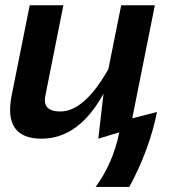

<svg xmlns="http://www.w3.org/2000/svg" viewBox="-20 -533 689 738"><path d="M488.3 -78.1 583.5 -102.5Q554.7 41.5 477.1 185.5H347.7Q415 92.8 438.5 -24.4L357.9 0L377.9 -172.9Q282.7 0 139.6 0Q-8.3 0 24.9 -166.5L94.2 -512.7H223.6L154.3 -165Q142.1 -104.5 211.9 -104.5Q304.2 -104.5 396.5 -267.1L445.8 -512.7H575.2Z"/></svg>

Font: Sansation
Style: Bold Italic
Weight: 700
Designer: Bernd Montag
Version: Version 1.301